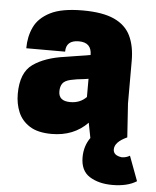

<svg xmlns="http://www.w3.org/2000/svg" viewBox="-54 -590 693 852"><g transform="rotate(5 293.0 -164.0)"><path d="M260 -134Q304 -134 332 -163V-244L312 -241Q279 -238 253 -232Q227 -226 217.5 -212.5Q208 -199 208 -177Q208 -134 260 -134ZM478 216Q417 216 376.5 190.5Q336 165 336 105Q336 55 363 17L350 -50Q288 14 190 14Q128 14 92 -9Q56 -32 40.5 -69Q25 -106 25 -150Q25 -245 78 -282.5Q131 -320 220 -332L332 -350Q332 -406 275 -406Q218 -406 218 -355H45Q45 -407 65 -449.5Q85 -492 136 -518Q187 -544 280 -544Q369 -544 420.5 -520.5Q472 -497 494 -451.5Q516 -406 516 -340V-150L526 0Q471 25 471 58Q471 85 509 90Q528 90 545 80L586 190Q545 216 478 216Z"/></g></svg>

Font: Tanohe Sans ExtraBold
Style: Regular
Weight: 800
Designer: Village Type and Design LLC & Cristiano Sobral
Foundry: Cooper Hewitt Smithsonian Design Museum
Version: Version 1.00;September 29, 2021;FontCreator 13.0.0.2655 64-b